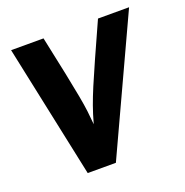

<svg xmlns="http://www.w3.org/2000/svg" viewBox="-97 -586 654 679"><g transform="rotate(-20 229.5 -246.5)"><path d="M137 -497Q156 -409 167.5 -352.5Q179 -296 185.5 -261Q192 -226 195 -201Q198 -176 200 -151Q210 -187 220 -215Q230 -243 244.5 -277.5Q259 -312 282 -363.5Q305 -415 342 -497H459L227 4H121L15 -497Z"/></g></svg>

Font: Rosario
Style: Italic
Weight: 400
Italic angle: -8.05°
Designer: Hector Gatti
Foundry: Omnibus Type
Version: Version 1.201